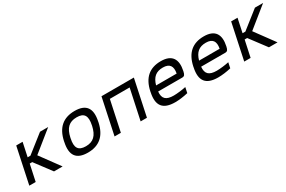

<svg xmlns="http://www.w3.org/2000/svg" viewBox="87 -1411 3463 2321"><g transform="rotate(-30 1818.0 -250.0)"><path d="M190 -500 84 0H173L222 -229H257L429 0H549L351 -270L636 -500H522L277 -307H238L279 -500Z M716 -256 714 -244C678 -75 739 9 899 9C1058 9 1155 -75 1191 -244L1193 -256C1229 -425 1168 -509 1009 -509C849 -509 752 -425 716 -256ZM803 -247 804 -253C830 -376 887 -430 992 -430C1096 -430 1130 -376 1104 -253L1103 -247C1076 -124 1020 -70 916 -70C811 -70 776 -124 803 -247Z M1274 0H1362L1452 -422H1728L1638 0H1726L1832 -500H1380Z M2389 -268C2422 -422 2366 -509 2212 -509C2053 -509 1957 -425 1921 -256L1919 -244C1883 -73 1946 9 2118 9C2169 9 2235 1 2297 -14L2313 -90C2266 -79 2189 -70 2142 -70C2035 -70 1992 -111 2002 -207H2337C2370 -207 2379 -223 2389 -268ZM2017 -283C2046 -385 2100 -430 2195 -430C2289 -430 2323 -379 2304 -283Z M2989 -268C3022 -422 2966 -509 2812 -509C2653 -509 2557 -425 2521 -256L2519 -244C2483 -73 2546 9 2718 9C2769 9 2835 1 2897 -14L2913 -90C2866 -79 2789 -70 2742 -70C2635 -70 2592 -111 2602 -207H2937C2970 -207 2979 -223 2989 -268ZM2617 -283C2646 -385 2700 -430 2795 -430C2889 -430 2923 -379 2904 -283Z M3190 -500 3084 0H3173L3222 -229H3257L3429 0H3549L3351 -270L3636 -500H3522L3277 -307H3238L3279 -500Z"/></g></svg>

Font: LT Wave Mono
Style: Italic
Weight: 400
Designer: Daniel Lyons
Version: Version 2.5 (Glyphs App)